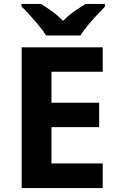

<svg xmlns="http://www.w3.org/2000/svg" viewBox="-20 -954 600 974"><path d="M501 0H90V-714H501V-590H241V-433H483V-309H241V-125H501ZM214 -774Q200 -797 177.5 -824Q155 -851 131.5 -877Q108 -903 89 -921V-934H188Q214 -918 244 -896.5Q274 -875 300 -848Q326 -875 357 -896.5Q388 -918 414 -934H513V-921Q495 -903 471 -877Q447 -851 424.5 -824Q402 -797 388 -774Z"/></svg>

Font: Noto Sans Gurmukhi UI
Style: Bold
Weight: 700
Designer: Jelle Bosma - Monotype Design Team
Foundry: Monotype Imaging Inc.
Version: Version 2.004; ttfautohint (v1.8.4.7-5d5b)